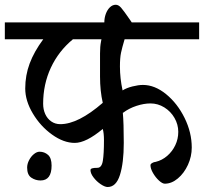

<svg xmlns="http://www.w3.org/2000/svg" viewBox="-34 -709 835 786"><path d="M393.1 -617.2Q393.1 -635.7 399.2 -652.3Q405.3 -668.9 416 -679.2Q426.8 -689.5 439.9 -689.5Q451.2 -689.5 461.7 -677.5Q472.2 -665.5 497.1 -629.4L505.4 -617.2H781.2V-548.3H476.1Q465.8 -513.7 461.4 -492.9Q457 -472.2 457 -436.5Q457 -389.2 467.8 -338.9Q483.9 -349.1 508.3 -355.2Q532.7 -361.3 551.3 -361.3Q599.6 -361.3 646 -323.5Q692.4 -285.6 721.7 -226.1Q751 -166.5 751 -105Q751 -68.4 735.4 -34.2Q719.7 0 694.1 21.5Q668.5 43 640.6 43Q630.9 43 616.9 30.3Q603 17.6 592.5 -0.5Q582 -18.6 582 -32.7Q582 -37.6 588.9 -41.7Q595.7 -45.9 603.5 -46.4Q629.4 -52.7 650.4 -70.8Q671.4 -88.9 683.6 -114.5Q695.8 -140.1 695.8 -169.4Q695.8 -199.2 680.4 -226.1Q665 -252.9 638.7 -269.3Q612.3 -285.6 582 -285.6Q555.2 -285.6 524.7 -275.6Q494.1 -265.6 470.2 -247.6H468.8Q472.7 -206.1 472.7 -124Q472.7 -42 457 7.3Q441.4 56.6 406.7 56.6Q395.5 56.6 378.4 45.2Q361.3 33.7 348.9 17.3Q336.4 1 336.4 -12.7Q336.4 -17.6 343 -19.8Q349.6 -22 364.7 -22Q382.3 -22 387 -50.8Q391.6 -79.6 391.6 -135.3Q391.6 -163.6 386.7 -181.2Q318.4 -124 272 -124Q226.6 -124 179.2 -158Q131.8 -191.9 100.6 -244.1Q69.3 -296.4 69.3 -346.7Q69.3 -400.4 87.4 -449Q105.5 -497.6 143.1 -548.3H-14.2V-617.2ZM375.5 -395.5V-490.7Q375.5 -518.6 379.4 -538.1Q380.4 -541.5 381.3 -548.3H264.6Q205.6 -499.5 174.1 -431.6Q142.6 -363.8 142.6 -284.2Q142.6 -261.2 151.1 -242.2Q159.7 -223.1 175.8 -211.9Q191.9 -200.7 212.9 -200.7Q286.1 -200.7 386.7 -288.1Q375.5 -336.9 375.5 -395.5ZM131.8 29.8Q111.3 29.8 94.2 18.3Q77.1 6.8 77.1 -22.9Q77.1 -38.1 85 -53.2Q92.8 -68.4 104.7 -78.1Q116.7 -87.9 127.9 -87.9Q147.9 -87.9 162.6 -75Q177.2 -62 177.2 -31.2Q177.2 29.8 131.8 29.8Z"/></svg>

Font: Dekko
Style: Regular
Weight: 400
Designer: Multiple
Foundry: Sorkin Type
Version: Version 2.001